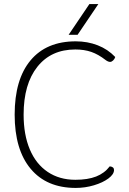

<svg xmlns="http://www.w3.org/2000/svg" viewBox="-20 -913 636 943"><path d="M52 -350Q52 -523 130 -616.5Q208 -710 352 -710Q410 -710 460 -690.5Q510 -671 546 -633Q543 -623 535.5 -616Q528 -609 521 -609Q511 -609 499 -618Q463 -646 428.5 -658Q394 -670 350 -670Q231 -670 163.5 -585Q96 -500 96 -350Q96 -251 126.5 -179Q157 -107 214.5 -68.5Q272 -30 350 -30Q411 -30 452 -46Q493 -62 519 -96Q540 -94 540 -78Q540 -57 512.5 -36.5Q485 -16 441.5 -3Q398 10 352 10Q209 10 130.5 -84Q52 -178 52 -350ZM419 -893H463L361 -742H317Z"/></svg>

Font: Krub ExtraLight
Style: Regular
Weight: 275
Designer: Ekaluck Peanpanawate
Foundry: Cadson Demak Co.,Ltd.
Version: Version 1.000; ttfautohint (v1.6)